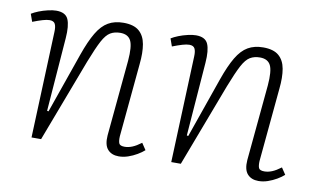

<svg xmlns="http://www.w3.org/2000/svg" viewBox="-61 -637 1269 770"><g transform="rotate(10 574.0 -252.0)"><path d="M561 -29Q550 -19 533 -9Q516 1 497 7.5Q478 14 459 14Q430 14 414 -4Q398 -22 401 -61L430 -370Q435 -429 423.5 -452Q412 -475 380 -475Q357 -475 340 -465Q323 -455 307.5 -426Q292 -397 269 -338L141 0H102L119 -433Q120 -454 114.5 -465Q109 -476 92 -476Q81 -476 64 -471Q47 -466 24 -457L13 -488Q24 -495 41.5 -502Q59 -509 78.5 -513.5Q98 -518 112 -518Q150 -518 161 -492.5Q172 -467 168 -416L145 -116L151 -115L237 -361Q257 -418 277.5 -452.5Q298 -487 324 -502Q350 -517 386 -517Q428 -517 449.5 -498.5Q471 -480 477 -446Q483 -412 478 -365L450 -66Q449 -47 453 -37.5Q457 -28 476 -28Q491 -28 507 -34.5Q523 -41 543 -56Z M1130 -29Q1119 -19 1102 -9Q1085 1 1066 7.5Q1047 14 1028 14Q999 14 983 -4Q967 -22 970 -61L999 -370Q1004 -429 992.5 -452Q981 -475 949 -475Q926 -475 909 -465Q892 -455 876.5 -426Q861 -397 838 -338L710 0H671L688 -433Q689 -454 683.5 -465Q678 -476 661 -476Q650 -476 633 -471Q616 -466 593 -457L582 -488Q593 -495 610.5 -502Q628 -509 647.5 -513.5Q667 -518 681 -518Q719 -518 730 -492.5Q741 -467 737 -416L714 -116L720 -115L806 -361Q826 -418 846.5 -452.5Q867 -487 893 -502Q919 -517 955 -517Q997 -517 1018.5 -498.5Q1040 -480 1046 -446Q1052 -412 1047 -365L1019 -66Q1018 -47 1022 -37.5Q1026 -28 1045 -28Q1060 -28 1076 -34.5Q1092 -41 1112 -56Z"/></g></svg>

Font: Literata 18pt ExtraLight
Style: Italic
Weight: 250
Italic angle: -2°
Designer: Latin by Veronika Burian and Jose Scaglione. Greek by Irene Vlachou. Cyrillic by Vera Evstafieva
Foundry: TypeTogether
Version: Version 3.103;gftools[0.9.29]